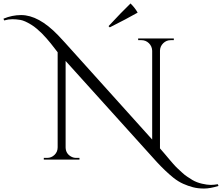

<svg xmlns="http://www.w3.org/2000/svg" viewBox="-208 -922 1282 1109"><path d="M426 -764 419 -771Q495 -853 546 -902Q573 -875 587 -849Q522 -812 426 -764ZM1054 152Q1006 167 970.5 167Q935 167 906.5 159.5Q878 152 850 139.5Q822 127 794 105Q747 67 698 14L171 -570V-70Q172 -35 202 -18Q216 -10 232 -10H251V0H45V-10H64Q89 -10 107 -27.5Q125 -45 125 -71V-620Q119 -628 106.5 -644Q94 -660 85 -671.5Q76 -683 61 -700Q46 -717 34 -729Q22 -741 5 -755.5Q-12 -770 -27 -779Q-66 -803 -90.5 -807Q-115 -811 -137 -811Q-159 -811 -184 -804L-188 -814Q-138 -835 -86 -835Q15 -835 127 -719Q144 -701 167 -676L671 -116V-629Q670 -655 652 -672.5Q634 -690 609 -690H590V-700H796V-690H778Q753 -690 735 -672.5Q717 -655 716 -630V-65Q726 -54 744.5 -32Q763 -10 770.5 -1Q778 8 793 25Q808 42 818.5 51.5Q829 61 844.5 75.5Q860 90 873.5 98.5Q887 107 904 118Q928 132 958.5 139Q989 146 1008.5 146Q1028 146 1050 142Z"/></svg>

Font: Cinzel Decorative
Style: Regular
Weight: 400
Designer: Natanael Gama
Version: Version 1.001;PS 001.001;hotconv 1.0.56;makeotf.lib2.0.21325